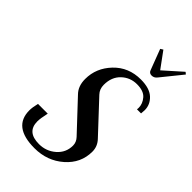

<svg xmlns="http://www.w3.org/2000/svg" viewBox="-273 -1001 1100 1100"><g transform="rotate(45 277.0 -451.0)"><path d="M488 -211Q488 -118 415 -54Q342 10 239 10Q65 10 65 -123Q65 -147 74 -184H153Q142 -134 142 -111Q142 -25 241 -25Q299 -25 342 -62.5Q385 -100 385 -157Q385 -185 364 -207L197 -385Q164 -419 164 -476Q164 -565 228.5 -632.5Q293 -700 392 -700Q463 -700 497.5 -668Q532 -636 532 -591L530 -563H497Q498 -569 498 -576Q498 -609 474 -637Q450 -665 395.5 -665Q341 -665 302 -628Q263 -591 263 -528Q263 -493 285 -470L457 -286Q488 -254 488 -211ZM452 -776Q439 -759 419.5 -759Q400 -759 394 -776L346 -902L362 -912L433 -815L542 -912L554 -902Z"/></g></svg>

Font: Trochut
Style: Italic
Weight: 400
Italic angle: -12°
Designer: Andreu Balius
Foundry: Andreu Balius
Version: Version 1.001